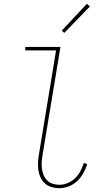

<svg xmlns="http://www.w3.org/2000/svg" viewBox="-20 -982 540 1010"><path d="M292 8Q271 8 251 2Q231 -4 216.5 -17Q202 -30 193.5 -48Q185 -66 182 -86.5Q179 -107 180 -128.5Q181 -150 185 -171L275 -717H113V-735H298L204 -168Q201 -149 199.5 -131Q198 -113 200.5 -95Q203 -77 209.5 -61Q216 -45 228 -33Q240 -21 257 -15.5Q274 -10 292 -10Q314 -10 336 -19Q358 -28 375 -44.5Q392 -61 403 -82Q414 -103 421 -125L439 -118Q431 -94 418 -70.5Q405 -47 385.5 -29Q366 -11 341.5 -1.5Q317 8 292 8ZM318 -809 305 -821 437 -962 453 -948Z"/></svg>

Font: Iosevka Slab Thin
Style: Italic
Weight: 100
Italic angle: -9°
Monospace: yes
Designer: Belleve Invis
Foundry: Belleve Invis
Version: Version 11.1.1; ttfautohint (v1.8.3)